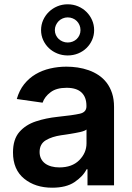

<svg xmlns="http://www.w3.org/2000/svg" viewBox="-20 -863 615 894"><path d="M70.3 -248.6Q99.8 -282.3 147.4 -297.9Q171.2 -305.8 196 -310.9Q220.9 -316.1 247.5 -318.9Q284.1 -322.8 309.7 -326.3Q335.2 -329.9 351.2 -333.5Q382.5 -340.2 382.5 -367.9V-370Q382.5 -410.9 359.4 -432.5Q336.3 -454.2 290.1 -454.2Q242.5 -454.2 215.6 -433.6Q187.9 -413 178.3 -384.9L58.2 -402Q69.6 -442.1 92.3 -470.7Q115.1 -499.3 145.8 -517.4Q176.5 -535.5 213.2 -544Q250 -552.6 289.4 -552.6Q315.3 -552.6 341.8 -548.7Q368.3 -544.7 392.9 -536Q417.6 -527.3 439.1 -513Q460.6 -498.6 476.6 -477.8Q492.5 -457 501.8 -429Q511 -400.9 511 -365.1V0H387.4V-74.9H383.2Q374.3 -57.5 360.3 -42.8Q346.2 -28.1 326.7 -14.9Q288 11 223 11Q144.2 11 92.7 -30.9Q40.5 -73.2 40.5 -153.1Q40.5 -214.5 70.3 -248.6ZM295.1 -843Q321 -843 343.6 -833.5Q366.1 -823.9 382.6 -807.5Q399.1 -791.2 408.7 -769.4Q418.3 -747.5 418.3 -722.7Q418.3 -698.2 408.7 -676.7Q399.1 -655.2 382.6 -639.2Q366.1 -623.2 343.6 -614Q321 -604.8 295.1 -604.8Q269.5 -604.8 246.8 -614Q224.1 -623.2 207.4 -639.2Q190.7 -655.2 180.9 -676.7Q171.2 -698.2 171.2 -722.7Q171.2 -747.5 180.9 -769.4Q190.7 -791.2 207.4 -807.5Q224.1 -823.9 246.8 -833.5Q269.5 -843 295.1 -843ZM164.4 -155.2Q164.4 -137.8 171.2 -124.3Q177.9 -110.8 190.2 -101.7Q202.4 -92.7 219.3 -88.1Q236.2 -83.5 256.4 -83.5Q315.3 -83.5 348.7 -116.8Q382.8 -150.9 382.8 -195.7V-259.9Q375 -253.2 353 -248.2Q342 -245.7 330.1 -243.6Q318.2 -241.5 306.5 -239.5Q294.7 -237.6 284.1 -236Q273.4 -234.4 264.9 -233.3Q243.3 -230.1 225.7 -224.4Q208.1 -218.8 193.2 -209.9Q164.4 -192.5 164.4 -155.2ZM295.1 -665.1Q307.5 -665.1 318.4 -669.4Q329.2 -673.7 337.2 -681.3Q345.2 -688.9 350 -699.6Q354.8 -710.2 354.8 -722.7Q354.8 -735.4 350.1 -746.3Q345.5 -757.1 337.5 -765.1Q329.5 -773.1 318.5 -777.5Q307.5 -782 295.1 -782Q283 -782 272 -777.3Q261 -772.7 253 -764.6Q245 -756.4 240.2 -745.7Q235.4 -735.1 235.4 -722.7Q235.4 -710.6 240.2 -699.9Q245 -689.3 253.2 -681.6Q261.4 -674 272.2 -669.6Q283 -665.1 295.1 -665.1Z"/></svg>

Font: Inter P Semi Bold
Style: Regular
Weight: 600
Designer: Rasmus Andersson
Foundry: rsms
Version: Version 3.018;git-588b23468